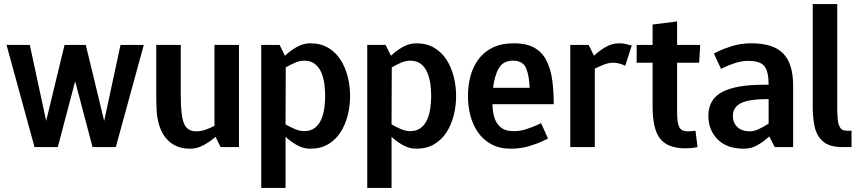

<svg xmlns="http://www.w3.org/2000/svg" viewBox="-20 -720 4202 940"><path d="M126 -500 206 -128 296 -500H400L490 -128L570 -500H684L547 0H433L348 -322L263 0H149L12 -500Z M910 8Q834 8 791 -45.5Q748 -99 746 -198L745 -250V-500H865V-250Q865 -155 880.5 -116Q896 -77 941 -77Q963 -77 986 -85Q1009 -93 1030 -104V-500H1150V0H1060L1035 -50Q1009 -27 977 -9.5Q945 8 911 8Q910 8 910 8Z M1469 -78Q1501 -78 1521.5 -94Q1542 -110 1553 -136Q1564 -162 1568 -192Q1572 -222 1572 -250Q1572 -278 1568 -308.5Q1564 -339 1553 -365Q1542 -391 1521.5 -407Q1501 -423 1469 -423Q1448 -423 1424.5 -413Q1401 -403 1379 -390L1378 -111Q1400 -98 1424 -88Q1448 -78 1469 -78ZM1349 -500 1375 -447Q1401 -472 1433 -490Q1465 -508 1499 -508Q1550 -508 1587 -486Q1624 -464 1647.5 -427Q1671 -390 1682.5 -344Q1694 -298 1694 -250Q1694 -202 1682.5 -156Q1671 -110 1647.5 -73Q1624 -36 1587 -14Q1550 8 1499 8Q1465 8 1434.5 -9Q1404 -26 1378 -50V200H1259V-500Z M1988 -78Q2020 -78 2040.5 -94Q2061 -110 2072 -136Q2083 -162 2087 -192Q2091 -222 2091 -250Q2091 -278 2087 -308.5Q2083 -339 2072 -365Q2061 -391 2040.5 -407Q2020 -423 1988 -423Q1967 -423 1943.5 -413Q1920 -403 1898 -390L1897 -111Q1919 -98 1943 -88Q1967 -78 1988 -78ZM1868 -500 1894 -447Q1920 -472 1952 -490Q1984 -508 2018 -508Q2069 -508 2106 -486Q2143 -464 2166.5 -427Q2190 -390 2201.5 -344Q2213 -298 2213 -250Q2213 -202 2201.5 -156Q2190 -110 2166.5 -73Q2143 -36 2106 -14Q2069 8 2018 8Q1984 8 1953.5 -9Q1923 -26 1897 -50V200H1778V-500Z M2481 8Q2425 8 2385 -14Q2345 -36 2319.5 -73Q2294 -110 2282.5 -156Q2271 -202 2271 -250Q2271 -298 2282.5 -344Q2294 -390 2320.5 -427Q2347 -464 2390 -486Q2433 -508 2496 -508Q2560 -508 2598.5 -485Q2637 -462 2657 -420.5Q2677 -379 2684 -325.5Q2691 -272 2691 -210H2391Q2391 -178 2399.5 -147.5Q2408 -117 2430.5 -97.5Q2453 -78 2496 -78Q2527 -78 2557.5 -88Q2588 -98 2608.5 -107.5Q2629 -117 2629 -117L2663 -42Q2663 -42 2637.5 -29.5Q2612 -17 2570.5 -4.5Q2529 8 2481 8ZM2491 -423Q2444 -423 2422.5 -386.5Q2401 -350 2394 -290H2573Q2571 -350 2555.5 -386.5Q2540 -423 2491 -423Z M3041 -398Q3011 -413 2981 -413Q2961 -413 2937.5 -404Q2914 -395 2892 -384V0H2772V-500H2862L2888 -447Q2914 -472 2945.5 -490Q2977 -508 3011 -508H3012Q3028 -508 3044 -504.5Q3060 -501 3073 -497Z M3385 -80 3395 0Q3381 3 3367 4.5Q3353 6 3333 6Q3251 6 3213 -39.5Q3175 -85 3175 -200V-413H3097V-500H3175V-600L3295 -615V-500H3408L3403 -413H3295V-167Q3295 -121 3305 -99Q3315 -77 3348 -77Q3357 -77 3365.5 -78Q3374 -79 3385 -80Z M3568 -153Q3568 -119 3590 -98Q3612 -77 3652 -77Q3672 -77 3696 -88.5Q3720 -100 3743 -115V-235Q3645 -235 3606.5 -214.5Q3568 -194 3568 -153ZM3623 8Q3538 8 3493 -38Q3448 -84 3448 -153Q3448 -233 3514.5 -269Q3581 -305 3718 -305H3743Q3743 -371 3722 -396.5Q3701 -422 3643 -422Q3612 -422 3581 -412Q3550 -402 3530 -392.5Q3510 -383 3510 -383L3475 -458Q3475 -458 3500.5 -470.5Q3526 -483 3568 -495.5Q3610 -508 3658 -508Q3767 -508 3815 -457.5Q3863 -407 3863 -302V0H3773L3746 -52Q3721 -28 3689.5 -10Q3658 8 3623 8Z M4124 -80H4149V0H4104Q4042 0 4010.5 -26.5Q3979 -53 3969 -97.5Q3959 -142 3959 -196V-700H4079V-196Q4079 -166 4081 -139.5Q4083 -113 4092.5 -96.5Q4102 -80 4124 -80Z"/></svg>

Font: Epunda Sans SemiBold
Style: Regular
Weight: 600
Designer: Simon Atzbach
Foundry: typofactur
Version: Version 2.204; ttfautohint (v1.8.4.7-5d5b)